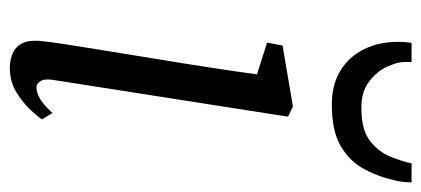

<svg xmlns="http://www.w3.org/2000/svg" viewBox="-253 -593 856 390"><g transform="rotate(90 175.0 -398.0)"><path d="M118.5 10Q101.5 10 88.2 4.2Q75 -1.5 68.2 -14.5Q61.5 -27.5 63 -49.5Q64.5 -68 70.2 -104.8Q76 -141.5 83.8 -189.5Q91.5 -237.5 100.2 -290.5Q109 -343.5 117 -395.5Q125 -447.5 131 -492L66.5 -512.5L72.5 -544L196.5 -565L217 -555L142.5 -79Q139.5 -60.5 144.8 -52.2Q150 -44 157 -44Q168 -44 180.2 -51Q192.5 -58 209.5 -76.5L222.5 -55.5Q218 -48 203.8 -32.5Q189.5 -17 167.8 -3.5Q146 10 118.5 10ZM192.5 -644Q151.5 -644 123 -661.8Q94.5 -679.5 79.8 -709.8Q65 -740 65 -778Q65 -790 66 -797Q67 -804 67 -806H106Q106 -802.5 106 -798.8Q106 -795 106 -791Q106 -777 115.5 -756.2Q125 -735.5 145.5 -719.8Q166 -704 199 -704Q244 -704 266.5 -721.8Q289 -739.5 298.5 -763.8Q308 -788 312 -806H350.5Q350.5 -802.5 350 -794.2Q349.5 -786 347.5 -776.5Q340 -741 324 -710.8Q308 -680.5 277 -662.2Q246 -644 192.5 -644Z"/></g></svg>

Font: Merriweather 20pt Light
Style: Italic
Weight: 300
Italic angle: -7.8°
Version: Version 2.101